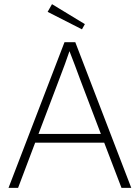

<svg xmlns="http://www.w3.org/2000/svg" viewBox="-20 -903 672 923"><path d="M21 0 290 -700H342L611 0H564L481 -217H149L67 0ZM250 -483 165 -259H465L379 -485Q376 -493 365 -522Q354 -551 340.5 -588Q327 -625 314 -657Q305 -630 292 -594.5Q279 -559 267 -528Q255 -497 250 -483ZM374 -762 209 -846 230 -883 388 -787Z"/></svg>

Font: Readex Pro Light
Style: Regular
Weight: 300
Designer: Bonnie Shaver-Troup, Thomas Jockin
Foundry: Lexend
Version: Version 1.200; ttfautohint (v1.8.3)